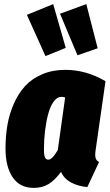

<svg xmlns="http://www.w3.org/2000/svg" viewBox="-20 -894 533 934"><path d="M238.8 -874 299.8 -661.1 201.2 -621.1 110.8 -821.8ZM399.9 -874 455.1 -659.2 356.9 -625 272 -827.1ZM297.9 -554.2Q399.4 -554.2 493.2 -499L445.8 -168Q441.4 -142.1 444.6 -127.4Q447.8 -112.8 461.9 -106L404.8 16.1Q360.4 12.2 325.7 -6.3Q291 -24.9 276.9 -58.1Q248.5 -19 217.8 0.5Q187 20 144 20Q77.1 20 42 -31Q6.8 -82 6.8 -171.9Q6.8 -231.9 16.1 -285.9Q25.4 -339.8 47.4 -389.6Q69.3 -439.5 102.1 -475.3Q134.8 -511.2 185.1 -532.7Q235.4 -554.2 297.9 -554.2ZM278.8 -422.9Q257.8 -422.9 241.2 -400.1Q224.6 -377.4 214.6 -340.1Q204.6 -302.7 199.2 -258.3Q193.8 -213.9 193.8 -167Q193.8 -138.7 199 -127.9Q204.1 -117.2 214.8 -117.2Q233.9 -117.2 261.2 -164.1L296.9 -419.9Q288.1 -422.9 278.8 -422.9Z"/></svg>

Font: Fira Sans Compressed Heavy
Style: Italic
Weight: 900
Width: 3
Italic angle: -8°
Designer: Carrois Corporate & Edenspiekermann AG
Foundry: Carrois Corporate GbR & Edenspiekermann AG
Version: Version 4.203;PS 004.203;hotconv 1.0.88;makeotf.lib2.5.64775